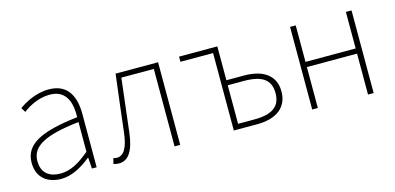

<svg xmlns="http://www.w3.org/2000/svg" viewBox="-57 -855 2431 1183"><g transform="rotate(-15 1159.0 -263.5)"><path d="M218 13C288 13 354 -26 408 -70H411L416 0H446V-341C446 -448 408 -540 284 -540C198 -540 125 -496 92 -472L110 -443C144 -470 207 -507 282 -507C391 -507 413 -414 410 -329C173 -302 66 -247 66 -130C66 -30 136 13 218 13ZM221 -20C157 -20 103 -50 103 -131C103 -220 181 -273 410 -298V-109C341 -50 284 -20 221 -20Z M587 13C645 13 683 -40 696 -156C710 -270 723 -381 736 -494H943V0H979V-527H708C693 -405 678 -284 664 -162C653 -68 626 -24 582 -24C573 -24 567 -26 560 -28L551 7C562 11 571 13 587 13Z M1321 0H1470C1593 0 1667 -55 1667 -157C1667 -258 1593 -311 1470 -311H1357V-527H1113V-494H1321ZM1357 -33V-279H1459C1574 -279 1629 -243 1629 -157C1629 -70 1574 -33 1459 -33Z M1821 0H1857V-261H2177V0H2213V-527H2177V-294H1857V-527H1821Z"/></g></svg>

Font: Noto Sans JP Thin
Style: Regular
Weight: 100
Designer: Ryoko NISHIZUKA 西塚涼子 (kana, bopomofo & ideographs); Paul D. Hunt (Latin, Greek & Cyrillic); Sandoll Communications 산돌커뮤니
Foundry: Adobe
Version: Version 2.004;hotconv 1.0.118;makeotfexe 2.5.65603